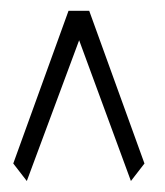

<svg xmlns="http://www.w3.org/2000/svg" viewBox="-20 -470 303 353"><path d="M106 -450.2H144L245.6 -169.4L220.7 -137.2L125.5 -396L29.3 -137.2L4.4 -169.4Z"/></svg>

Font: Scarab Serif
Style: Condensed-Light
Weight: 300
Designer: John Roberts
Foundry: Scarab
Version: 1.0